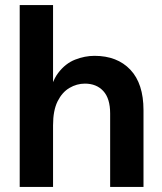

<svg xmlns="http://www.w3.org/2000/svg" viewBox="-20 -740 640 760"><path d="M548 0H416V-291Q416 -350 389 -379.5Q362 -409 316 -409Q284 -409 255 -392Q226 -375 208 -339Q190 -303 190 -244V0H58V-720H190V-347H173Q182 -414 210.5 -451.5Q239 -489 277.5 -504Q316 -519 354 -519Q444 -519 496 -464Q548 -409 548 -304Z"/></svg>

Font: Wix Madefor Display
Style: Bold
Weight: 700
Designer: Dalton Maag Ltd
Foundry: Dalton Maag Ltd
Version: Version 3.100